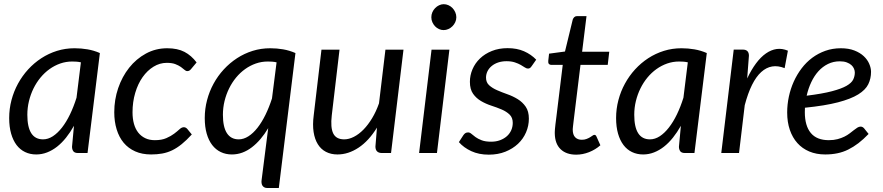

<svg xmlns="http://www.w3.org/2000/svg" viewBox="-20 -750 4328 941"><path d="M376.5 -444.5Q365.5 -447 354.8 -447.8Q344 -448.5 333.5 -448.5Q303.5 -448.5 275.5 -438.8Q247.5 -429 223 -411.5Q198.5 -394 178.5 -369.8Q158.5 -345.5 144.2 -316.5Q130 -287.5 122 -254.8Q114 -222 114 -187.5Q114 -67 191 -67Q215.5 -67 239 -82.2Q262.5 -97.5 283.8 -124.8Q305 -152 323 -189.2Q341 -226.5 355 -271ZM342.5 -133.5Q324.5 -101.5 303.8 -75.5Q283 -49.5 259.8 -31.2Q236.5 -13 210.8 -3Q185 7 157.5 7Q127.5 7 103 -4.8Q78.5 -16.5 61.2 -39.2Q44 -62 34.5 -95.2Q25 -128.5 25 -171.5Q25 -216.5 36.2 -259.2Q47.5 -302 68.2 -340Q89 -378 118 -409.8Q147 -441.5 182.8 -464.8Q218.5 -488 259.5 -500.8Q300.5 -513.5 345.5 -513.5Q378 -513.5 408.8 -508.2Q439.5 -503 469.5 -490L409 0H363Q345.5 0 339.2 -9Q333 -18 333 -31Z M920 -91Q894 -62.5 870.5 -43.5Q847 -24.5 823.5 -13.2Q800 -2 774.8 2.5Q749.5 7 720.5 7Q676.5 7 642.8 -8Q609 -23 586.2 -50.2Q563.5 -77.5 551.8 -115.8Q540 -154 540 -200Q540 -261.5 559.2 -318Q578.5 -374.5 613 -418Q647.5 -461.5 695.2 -487.5Q743 -513.5 799.5 -513.5Q850 -513.5 884 -495.8Q918 -478 943.5 -444L915.5 -410.5Q912 -406.5 907.8 -404Q903.5 -401.5 898 -401.5Q891 -401.5 884.2 -407.8Q877.5 -414 866.5 -421.8Q855.5 -429.5 839.2 -435.8Q823 -442 797.5 -442Q763 -442 732.5 -423.2Q702 -404.5 679 -372Q656 -339.5 642.8 -295Q629.5 -250.5 629.5 -199.5Q629.5 -168.5 636.5 -143.2Q643.5 -118 657.5 -100.2Q671.5 -82.5 691.8 -72.8Q712 -63 739 -63Q772.5 -63 795.2 -73Q818 -83 833.5 -94.8Q849 -106.5 859.8 -116.5Q870.5 -126.5 881 -126.5Q890.5 -126.5 898 -118L920 -91Z M1335.5 -444.5Q1324.5 -447 1313.8 -447.8Q1303 -448.5 1292.5 -448.5Q1262 -448.5 1234 -438.8Q1206 -429 1181.5 -411.5Q1157 -394 1137 -369.8Q1117 -345.5 1102.8 -316.5Q1088.5 -287.5 1080.5 -254.8Q1072.5 -222 1072.5 -187.5Q1072.5 -127.5 1092.2 -97.2Q1112 -67 1150 -67Q1174 -67 1197.5 -82Q1221 -97 1242 -123.8Q1263 -150.5 1281 -187.2Q1299 -224 1313 -267.5ZM1294.5 -122Q1277 -92.5 1256.8 -68.8Q1236.5 -45 1214.2 -28Q1192 -11 1167.5 -2Q1143 7 1116.5 7Q1086.5 7 1062 -4.8Q1037.5 -16.5 1020 -39.2Q1002.5 -62 993 -95.2Q983.5 -128.5 983.5 -171.5Q983.5 -216.5 994.8 -259.2Q1006 -302 1026.8 -340Q1047.5 -378 1076.8 -409.8Q1106 -441.5 1141.8 -464.8Q1177.5 -488 1218.5 -500.8Q1259.5 -513.5 1304.5 -513.5Q1337 -513.5 1367.5 -508.2Q1398 -503 1428 -490L1346.5 171.5H1290.5Q1281.5 171.5 1275.5 168.2Q1269.5 165 1266.2 159.8Q1263 154.5 1262 147.5Q1261 140.5 1262 133.5Z M1957.5 -506.5 1896.5 0H1852.5Q1820 0 1820 -32L1827.5 -124.5Q1787.5 -59.5 1737.2 -26.2Q1687 7 1634 7Q1602 7 1577.5 -5.8Q1553 -18.5 1537.8 -43Q1522.5 -67.5 1517 -103Q1511.5 -138.5 1517.5 -184.5L1555.5 -506.5H1644L1606 -184.5Q1599 -125 1613.2 -96Q1627.5 -67 1667 -67Q1690 -67 1714.5 -79.5Q1739 -92 1761.5 -115Q1784 -138 1803.8 -170.8Q1823.5 -203.5 1837.5 -243.5L1869 -506.5Z M2182.5 -506.5 2121.5 0H2034L2095 -506.5ZM2216.5 -665.5Q2216.5 -652.5 2211.2 -641.2Q2206 -630 2197.2 -621.2Q2188.5 -612.5 2177.2 -607.5Q2166 -602.5 2154 -602.5Q2142.5 -602.5 2131.5 -607.5Q2120.5 -612.5 2112.2 -621.2Q2104 -630 2099 -641.2Q2094 -652.5 2094 -665.5Q2094 -678.5 2099 -690Q2104 -701.5 2112.5 -710.2Q2121 -719 2132 -724.2Q2143 -729.5 2154.5 -729.5Q2166.5 -729.5 2177.8 -724.5Q2189 -719.5 2197.5 -710.8Q2206 -702 2211.2 -690.2Q2216.5 -678.5 2216.5 -665.5Z M2585.5 -425.5Q2581.5 -419.5 2577.5 -416.8Q2573.5 -414 2567.5 -414Q2560.5 -414 2552.2 -419.5Q2544 -425 2532.2 -431.8Q2520.5 -438.5 2503.5 -444.2Q2486.5 -450 2462.5 -450Q2440 -450 2421.5 -443.8Q2403 -437.5 2389.8 -426.5Q2376.5 -415.5 2369.2 -400.8Q2362 -386 2362 -369.5Q2362 -346 2377.5 -332Q2393 -318 2416.5 -307.8Q2440 -297.5 2467 -288Q2494 -278.5 2517.5 -264Q2541 -249.5 2556.5 -227Q2572 -204.5 2572 -168.5Q2572 -133.5 2558.2 -101.5Q2544.5 -69.5 2518.8 -45.2Q2493 -21 2456.8 -6.5Q2420.5 8 2375.5 8Q2327 8 2289.8 -9.2Q2252.5 -26.5 2229 -53.5L2251 -87.5Q2255.5 -94 2260.8 -97.5Q2266 -101 2274.5 -101Q2282.5 -101 2290.5 -94Q2298.5 -87 2310.5 -78.2Q2322.5 -69.5 2340.8 -62.5Q2359 -55.5 2387 -55.5Q2411.5 -55.5 2431.2 -63Q2451 -70.5 2464.8 -83Q2478.5 -95.5 2485.8 -112.2Q2493 -129 2493 -148Q2493 -173.5 2477.5 -188.5Q2462 -203.5 2438.5 -213.5Q2415 -223.5 2388 -232.2Q2361 -241 2337.5 -254.8Q2314 -268.5 2298.5 -290.5Q2283 -312.5 2283 -349Q2283 -381 2295.8 -410.8Q2308.5 -440.5 2332.5 -463.5Q2356.5 -486.5 2390.8 -500.2Q2425 -514 2468 -514Q2513.5 -514 2548.2 -498.8Q2583 -483.5 2608 -457.5Z M2699 -95.5Q2699 -98.5 2699 -103.2Q2699 -108 2699.8 -117Q2700.5 -126 2702.2 -140.5Q2704 -155 2707 -178.5L2738 -432H2681.5Q2674.5 -432 2670.2 -436.8Q2666 -441.5 2667 -451.5L2671 -487L2749 -497.5L2787 -654Q2789.5 -661.5 2794.8 -666.2Q2800 -671 2808 -671H2854.5L2833 -496.5H2966L2958.5 -432H2825L2794.5 -183Q2792 -162.5 2790.5 -150Q2789 -137.5 2788.2 -130Q2787.5 -122.5 2787.2 -119.5Q2787 -116.5 2787 -115Q2787 -89.5 2799 -77.2Q2811 -65 2831 -65Q2844.5 -65 2854.2 -68.8Q2864 -72.5 2871.5 -77Q2879 -81.5 2884 -85.2Q2889 -89 2892.5 -89Q2897 -89 2899.2 -87Q2901.5 -85 2903.5 -80.5L2922.5 -38Q2898 -16.5 2866.8 -4.2Q2835.5 8 2804 8Q2755.5 8 2727.8 -18.5Q2700 -45 2699 -95.5Z M3351 -444.5Q3340 -447 3329.2 -447.8Q3318.5 -448.5 3308 -448.5Q3278 -448.5 3250 -438.8Q3222 -429 3197.5 -411.5Q3173 -394 3153 -369.8Q3133 -345.5 3118.8 -316.5Q3104.5 -287.5 3096.5 -254.8Q3088.5 -222 3088.5 -187.5Q3088.5 -67 3165.5 -67Q3190 -67 3213.5 -82.2Q3237 -97.5 3258.2 -124.8Q3279.5 -152 3297.5 -189.2Q3315.5 -226.5 3329.5 -271ZM3317 -133.5Q3299 -101.5 3278.2 -75.5Q3257.5 -49.5 3234.2 -31.2Q3211 -13 3185.2 -3Q3159.5 7 3132 7Q3102 7 3077.5 -4.8Q3053 -16.5 3035.8 -39.2Q3018.5 -62 3009 -95.2Q2999.5 -128.5 2999.5 -171.5Q2999.5 -216.5 3010.8 -259.2Q3022 -302 3042.8 -340Q3063.5 -378 3092.5 -409.8Q3121.5 -441.5 3157.2 -464.8Q3193 -488 3234 -500.8Q3275 -513.5 3320 -513.5Q3352.5 -513.5 3383.2 -508.2Q3414 -503 3444 -490L3383.5 0H3337.5Q3320 0 3313.8 -9Q3307.5 -18 3307.5 -31Z M3642 -365.5Q3662 -408 3685.2 -439.2Q3708.5 -470.5 3734 -488.2Q3759.5 -506 3786.5 -509.8Q3813.5 -513.5 3841.5 -501.5L3825.5 -416Q3760.5 -442 3710.8 -397Q3661 -352 3630 -234.5L3602 0H3515L3576 -507H3620Q3650.5 -507 3650.5 -477Z M4096 -449.5Q4064.5 -449.5 4038 -436.5Q4011.5 -423.5 3991 -400.8Q3970.5 -378 3956 -347.2Q3941.5 -316.5 3933.5 -281Q4010.5 -290.5 4057 -302.8Q4103.5 -315 4128.5 -329.2Q4153.5 -343.5 4161.5 -360Q4169.5 -376.5 4169.5 -394.5Q4169.5 -403.5 4165.5 -413.2Q4161.5 -423 4152.8 -431Q4144 -439 4130 -444.2Q4116 -449.5 4096 -449.5ZM4237 -93.5Q4211.5 -67 4187 -48.2Q4162.5 -29.5 4137.2 -17Q4112 -4.5 4084.2 1.2Q4056.5 7 4024.5 7Q3981 7 3946.5 -7.5Q3912 -22 3888 -48.8Q3864 -75.5 3851 -113.5Q3838 -151.5 3838 -198.5Q3838 -237.5 3846.2 -276.2Q3854.5 -315 3870.2 -350Q3886 -385 3908.8 -415Q3931.5 -445 3960.8 -466.8Q3990 -488.5 4025.2 -501Q4060.5 -513.5 4101 -513.5Q4139.5 -513.5 4167.5 -502.5Q4195.5 -491.5 4213.5 -474.5Q4231.5 -457.5 4240.2 -437Q4249 -416.5 4249 -398Q4249 -365 4235.5 -337.2Q4222 -309.5 4186 -287.2Q4150 -265 4087 -248.5Q4024 -232 3925 -222Q3925 -216.5 3924.8 -211.2Q3924.5 -206 3924.5 -200.5Q3924.5 -133.5 3953.8 -98.2Q3983 -63 4042 -63Q4066 -63 4084.8 -68Q4103.5 -73 4118.2 -80.2Q4133 -87.5 4144.2 -96.2Q4155.5 -105 4164.8 -112.2Q4174 -119.5 4182 -124.5Q4190 -129.5 4198 -129.5Q4207.5 -129.5 4215 -121Z"/></svg>

Font: Lato 2
Style: Italic
Weight: 400
Italic angle: -7°
Designer: Lukasz Dziedzic with Adam Twardoch and Botio Nikoltchev
Foundry: tyPoland Lukasz Dziedzic
Version: Version 2.015; 2015-08-06; http://www.latofonts.com/